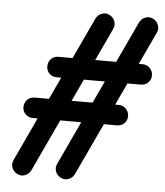

<svg xmlns="http://www.w3.org/2000/svg" viewBox="-48 -622 603 702"><g transform="rotate(5 254.0 -270.5)"><path d="M80 -175Q64 -175 53 -185.5Q42 -196 42 -212Q42 -228 53 -239Q64 -250 80 -250Q157 -250 234 -250Q311 -250 389 -250Q389 -250 389 -250Q389 -250 389 -250Q404 -250 415 -239Q426 -228 426 -212Q426 -196 415 -185.5Q404 -175 389 -175Q311 -175 234 -175Q157 -175 80 -175Q80 -175 80 -175Q80 -175 80 -175ZM153 -331Q137 -331 126.5 -341.5Q116 -352 116 -368Q116 -384 126.5 -395Q137 -406 153 -406Q230 -406 307.5 -406Q385 -406 462 -406Q462 -406 462 -406Q462 -406 462 -406Q478 -406 489 -395Q500 -384 500 -368Q500 -352 489 -341.5Q478 -331 462 -331Q385 -331 307.5 -331Q230 -331 153 -331Q153 -331 153 -331Q153 -331 153 -331ZM486 -575Q500 -568 505.5 -553.5Q511 -539 504 -525Q441 -390 377.5 -254.5Q314 -119 251 16Q251 16 251 16Q251 16 251 16Q244 30 229.5 35.5Q215 41 201 34Q187 27 181.5 12.5Q176 -2 183 -16Q246 -151 309.5 -286.5Q373 -422 436 -557Q443 -571 457.5 -576.5Q472 -582 486 -575ZM326 -575Q340 -568 345.5 -553.5Q351 -539 344 -525Q281 -390 217.5 -254.5Q154 -119 91 16Q91 16 91 16Q91 16 91 16Q84 30 69.5 35.5Q55 41 41 34Q27 27 21.5 12.5Q16 -2 23 -16Q86 -151 149.5 -286.5Q213 -422 276 -557Q283 -571 297.5 -576.5Q312 -582 326 -575Z"/></g></svg>

Font: FRB American Cursive Guidelines Extrabold
Style: Bold Italic
Weight: 800
Italic angle: -25°
Version: Version 2.0;Modular Font Editor K font №1